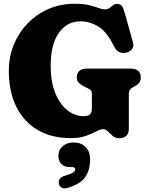

<svg xmlns="http://www.w3.org/2000/svg" viewBox="-20 -736 802 1044"><path d="M680.5 -38Q680.5 15.5 627.5 15.5Q607 15.5 593 3.2Q579 -9 567 -21.2Q555 -33.5 540.5 -33.5Q525 -33.5 502.5 -21.2Q480 -9 446.5 3Q413 15 365.5 15Q259 15 183.5 -30Q108 -75 68 -157Q28 -239 28 -350Q28 -427.5 55.5 -494Q83 -560.5 131.8 -610.2Q180.5 -660 245.2 -687.8Q310 -715.5 385 -715.5Q434.5 -715.5 465.5 -707.8Q496.5 -700 516 -692.5Q535.5 -685 551 -685Q564.5 -685 574.5 -692.2Q584.5 -699.5 594 -707Q603.5 -714.5 616.5 -714.5Q635 -714.5 643 -703.2Q651 -692 658.5 -664.5L703 -505.5Q709 -484 697.8 -468.8Q686.5 -453.5 665 -449.5Q645 -445.5 628.2 -453Q611.5 -460.5 600 -484Q562 -563 515 -591.5Q468 -620 418 -620Q343 -620 299.2 -556.2Q255.5 -492.5 255.5 -378.5Q255.5 -292 280.2 -230.8Q305 -169.5 345.8 -137Q386.5 -104.5 434 -104.5Q459.5 -104.5 469.5 -114.5Q479.5 -124.5 479.5 -144.5V-224.5Q479.5 -239.5 473.2 -245.5Q467 -251.5 454.5 -257.5L439 -265Q420.5 -274 409 -285Q397.5 -296 397.5 -315Q397.5 -337 411 -350Q424.5 -363 453 -363H690Q719 -363 732.2 -350Q745.5 -337 745.5 -315.5Q745.5 -298 737.5 -286.8Q729.5 -275.5 714 -267.5L705.5 -263Q695 -257.5 687.8 -249.8Q680.5 -242 680.5 -224.5ZM362.5 172.5Q330 172.5 313.8 156Q297.5 139.5 297.5 111Q297.5 78.5 321.5 58.5Q345.5 38.5 379.5 38.5Q419.5 38.5 444.8 62.5Q470 86.5 470 132Q470 188 443.2 227Q416.5 266 346 286Q326.5 291.5 314.8 284.2Q303 277 300 262.5Q297.5 249 304 237.8Q310.5 226.5 328.5 221Q368 209 378.5 201.5Q389 194 389 185Q389 172.5 372 172.5Z"/></svg>

Font: Fraunces 72pt SuperSoft Black
Style: Regular
Weight: 900
Version: Version 1.000;[0bf87f6ff]